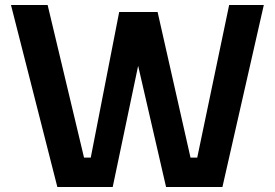

<svg xmlns="http://www.w3.org/2000/svg" viewBox="-20 -750 1102 770"><path d="M24 -730H171L317 -118H344L458 -702H612L744 -118H771L899 -730H1038L872 0H646L534 -486L432 0H210Z"/></svg>

Font: Sora-SIA SemiBold
Style: Regular
Weight: 600
Designer: Jonathan Barnbrook, Julián Moncada
Foundry: Barnbrook Fonts
Version: Version 2.000